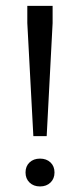

<svg xmlns="http://www.w3.org/2000/svg" viewBox="-20 -643 279 670"><path d="M75.3 -562.5V-622.5H163.6V-562.5L142.9 -168H96.4ZM170.2 -41.1Q170.2 -19.6 156.2 -6Q142.2 7.6 119.6 7.6Q97.1 7.6 83.1 -6Q69.1 -19.6 69.1 -41.1Q69.1 -62.9 83.1 -76.2Q97.1 -89.5 119.6 -89.5Q142.2 -89.5 156.2 -76.2Q170.2 -62.9 170.2 -41.1Z"/></svg>

Font: Rasa
Style: Regular
Weight: 400
Version: Version 1.000;PS 1.000;hotconv 1.0.88;makeotf.lib2.5.647800;